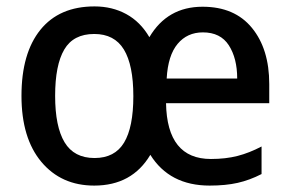

<svg xmlns="http://www.w3.org/2000/svg" viewBox="-20 -569 906 599"><path d="M612 -548Q712 -548 766 -482Q820 -416 820 -307V-247H498Q501 -73 638 -73Q684 -73 721 -82.5Q758 -92 796 -112V-26Q759 -7 721.5 1.5Q684 10 634 10Q509 10 449 -86Q392 10 274 10Q171 10 109 -64Q47 -138 47 -270Q47 -403 106 -476Q165 -549 275 -549Q330 -549 374 -525Q418 -501 446 -453Q502 -548 612 -548ZM613 -468Q564 -468 534 -432Q504 -396 500 -324H720Q720 -387 694 -427.5Q668 -468 613 -468ZM274 -463Q209 -463 180.5 -414.5Q152 -366 152 -270Q152 -174 181.5 -125Q211 -76 275 -76Q338 -76 367 -124Q396 -172 396 -269Q396 -366 366.5 -414.5Q337 -463 274 -463Z"/></svg>

Font: Noto Sans Gurmukhi SemiCondensed Medium
Style: Regular
Weight: 500
Width: 4
Designer: Jelle Bosma - Monotype Design Team
Foundry: Monotype Imaging Inc.
Version: Version 2.004; ttfautohint (v1.8.4.7-5d5b)